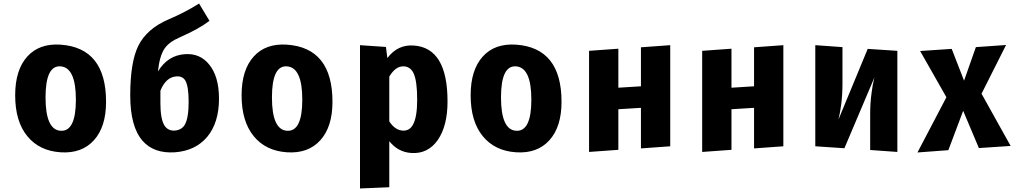

<svg xmlns="http://www.w3.org/2000/svg" viewBox="-20 -845 5771 1088"><path d="M581 -268Q581 -126 512 -50Q443 26 323 18Q203 10 135 -73Q66 -157 66 -305Q66 -449 135 -525Q203 -600 323 -592Q581 -574 581 -268ZM238 -293Q238 -110 323 -104Q410 -98 410 -280Q410 -463 323 -469Q238 -475 238 -293Z M1164 -481Q1221 -413 1221 -286Q1221 -149 1153 -68Q1087 9 972 18Q852 26 788 -47Q718 -127 718 -304Q718 -491 763 -584Q811 -682 935 -735Q993 -760 1030 -780Q1060 -795 1108 -825L1167 -727Q1109 -682 1000 -634Q937 -607 912 -569Q884 -527 875 -440Q931 -532 1028 -538Q1112 -544 1164 -481ZM1027 -138Q1049 -176 1049 -268Q1049 -354 1031 -387Q1015 -415 979 -412Q920 -408 889 -331V-260Q889 -173 911 -135Q931 -103 970 -105Q1009 -108 1027 -138Z M1864 -268Q1864 -126 1795 -50Q1726 26 1606 18Q1486 10 1418 -73Q1349 -157 1349 -305Q1349 -449 1418 -525Q1486 -600 1606 -592Q1864 -574 1864 -268ZM1521 -293Q1521 -110 1606 -104Q1693 -98 1693 -280Q1693 -463 1606 -469Q1521 -475 1521 -293Z M2516 -270Q2516 -132 2461 -52Q2405 28 2311 22Q2235 17 2186 -45V216L2020 223V-589L2167 -579L2175 -516Q2234 -594 2325 -587Q2516 -574 2516 -270ZM2321 -140Q2344 -183 2344 -280Q2344 -385 2324 -429Q2307 -466 2270 -469Q2222 -472 2186 -411V-157Q2218 -108 2261 -105Q2301 -102 2321 -140Z M3162 -268Q3162 -126 3093 -50Q3024 26 2904 18Q2784 10 2716 -73Q2647 -157 2647 -305Q2647 -449 2716 -525Q2784 -600 2904 -592Q3162 -574 3162 -268ZM2819 -293Q2819 -110 2904 -104Q2991 -98 2991 -280Q2991 -463 2904 -469Q2819 -475 2819 -293Z M3612 -234 3484 -226V4L3318 16V-557L3484 -569V-348L3612 -356V-577L3778 -589V-16L3612 -4Z M4253 -234 4125 -226V4L3959 16V-557L4125 -569V-348L4253 -356V-577L4419 -589V-16L4253 -4Z M5065 16 4911 5V-200Q4911 -263 4919 -319Q4924 -363 4935 -406L4765 -5L4600 -16V-589L4754 -578V-371Q4754 -310 4747 -254Q4741 -207 4731 -167L4897 -568L5065 -557Z M5707 -18 5527 -6 5438 -217 5354 6 5179 19 5343 -294 5194 -556 5373 -568 5443 -388 5510 -578 5681 -590 5542 -314Z"/></svg>

Font: Xiangcui Wave Sans Xiangcui Wave Sans
Style: Regular
Weight: 800
Width: 3
Version: Version 0.920;March 28, 2024;FontCreator 14.0.0.2814 64-bit